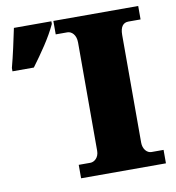

<svg xmlns="http://www.w3.org/2000/svg" viewBox="-124 -786 785 858"><g transform="rotate(-10 268.0 -357.0)"><path d="M-44 -524H53C95 -581 139 -643 166 -702V-714H-4C-15 -661 -30 -591 -44 -539ZM560 0V-61H505C485 -61 467 -81 467 -110V-599C467 -636 481 -653 505 -653H560V-714H175V-653H228C246 -653 267 -636 267 -600V-108C267 -78 246 -61 228 -61H175V0Z"/></g></svg>

Font: UArctic Serif Black
Style: Regular
Weight: 900
Designer: Customization by Puisto advertising & original work Monotype Design Team
Foundry: Monotype Imaging Inc.
Version: Version 2.004